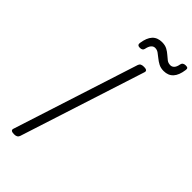

<svg xmlns="http://www.w3.org/2000/svg" viewBox="-374 -1320 1415 1415"><g transform="rotate(45 333.5 -613.0)"><path d="M106 14Q87 14 78.5 8Q70 2 74 -11L390 -992Q394 -1004 404 -1009.5Q414 -1015 433 -1015Q451 -1015 459 -1009Q467 -1003 463 -990L147 -10Q143 2 133.5 8Q124 14 106 14ZM311 -1092Q283 -1092 286 -1117Q295 -1179 322.5 -1208.5Q350 -1238 398 -1238Q430 -1238 452 -1226Q474 -1214 490.5 -1199Q507 -1184 523 -1172Q539 -1160 561 -1160Q578 -1160 590.5 -1173.5Q603 -1187 608 -1216Q613 -1240 643 -1240Q658 -1240 663 -1234.5Q668 -1229 666 -1216Q658 -1155 630.5 -1125Q603 -1095 556 -1095Q525 -1095 502.5 -1107Q480 -1119 462 -1134Q444 -1149 427.5 -1160.5Q411 -1172 392 -1172Q374 -1172 361.5 -1157.5Q349 -1143 343 -1113Q341 -1103 333 -1097.5Q325 -1092 311 -1092Z"/></g></svg>

Font: Playwrite RO Light
Style: Regular
Weight: 300
Version: Version 1.002